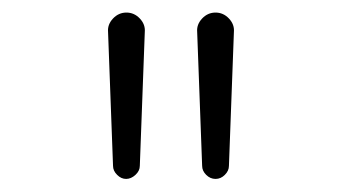

<svg xmlns="http://www.w3.org/2000/svg" viewBox="-20 -800 540 301"><path d="M296.9 -540 289.1 -750Q288.1 -761.7 296.9 -771Q305.7 -780.3 317.9 -780.3Q330.1 -780.3 338.9 -771Q347.7 -761.7 346.7 -750L338.9 -540Q338.9 -532.2 332.5 -525.9Q326.2 -519.5 317.9 -519.5Q309.6 -519.5 303.2 -525.9Q296.9 -532.2 296.9 -540ZM157.2 -540 149.4 -750Q148.4 -761.7 157.2 -771Q166 -780.3 178.2 -780.3Q190.4 -780.3 199.2 -771Q208 -761.7 207 -750L199.2 -540Q199.2 -532.2 192.4 -525.9Q185.5 -519.5 177.7 -519.5Q169.9 -519.5 163.6 -525.9Q157.2 -532.2 157.2 -540Z"/></svg>

Font: Rounded Mgen+ 2m light
Style: Regular
Weight: 200
Designer: [Source Han Sans]
Ryoko NISHIZUKA  (kana & ideographs); Paul D. Hunt (Latin, Greek & Cyrillic); Wenlong ZHANG  (bopomofo
Version: Version 1.059.20150602